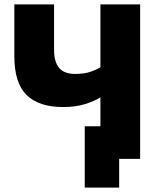

<svg xmlns="http://www.w3.org/2000/svg" viewBox="-20 -720 725 870"><path d="M364 130H520V0H615V-700H435V-415Q417 -404 389.5 -394.5Q362 -385 320 -385Q298 -385 280 -391Q262 -397 250 -410Q238 -423 231.5 -444Q225 -465 225 -495V-700H45V-465Q45 -344 100.5 -289.5Q156 -235 265 -235Q323 -235 366 -248.5Q409 -262 435 -279V-148H364Z"/></svg>

Font: Golos Text VF
Style: Regular
Weight: 400
Designer: A.Korolkova, Vitaly Kuzmin
Foundry: ParaType Ltd
Version: Version 2.003